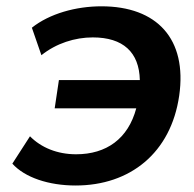

<svg xmlns="http://www.w3.org/2000/svg" viewBox="-20 -569 607 600"><path d="M216.3 10.7C386.7 10.7 514.2 -91.3 540 -270C565.4 -447.3 470.7 -549.3 296.9 -549.3C217.3 -549.3 134.8 -526.4 79.6 -482.4L109.4 -396.5C155.8 -433.6 213.9 -452.1 270 -452.1C364.7 -452.1 415 -405.8 417 -318.8H164.1L150.9 -230.5H405.8C380.4 -135.3 312.5 -86.9 217.8 -86.9C158.7 -86.9 108.4 -107.9 73.7 -143.1L18.6 -57.6C57.6 -14.2 132.3 10.7 216.3 10.7Z"/></svg>

Font: Winston SemiBold
Style: Italic
Weight: 600
Italic angle: -8.13011°
Designer: Vernon Adams, Kim Jin-seong, David Berlow, Cristiano Sobral
Foundry: The Winston Project Authors
Version: Version 3.004